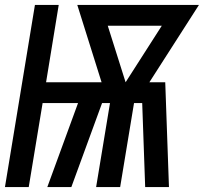

<svg xmlns="http://www.w3.org/2000/svg" viewBox="-24 -755 823 775"><path d="M-4 0 117 -735H213L162 -423H386L288 -735H779L579 -423H643L658 0H562L550 -339H517L461 0H364L420 -339H388L264 0H167L291 -339H148L92 0ZM483 -423 629 -651H411Z"/></svg>

Font: Iosevka Custom Medium Oblique
Style: Regular
Weight: 500
Italic angle: -9°
Designer: Belleve Invis
Foundry: Belleve Invis
Version: Version 27.0.1